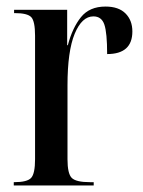

<svg xmlns="http://www.w3.org/2000/svg" viewBox="-20 -566 436 586"><path d="M22 0V-10H23Q63 -10 75 -23Q87 -36 87 -80V-457Q87 -501 75.5 -513.5Q64 -526 25 -526H23V-536H185V-428H187Q201 -481 227 -513.5Q253 -546 302 -546Q342 -546 363 -525Q384 -504 384 -470Q384 -401 307 -401Q307 -466 298.5 -491Q290 -516 265 -516Q230 -516 208 -463Q186 -410 186 -305V-80Q186 -36 199 -23Q212 -10 255 -10H266V0Z"/></svg>

Font: Noto Serif Display ExtraCondensed Medium
Style: Regular
Weight: 500
Width: 2
Designer: Monotype Design Team
Foundry: Monotype Imaging Inc.
Version: Version 2.009